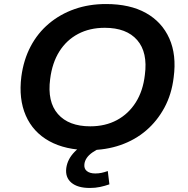

<svg xmlns="http://www.w3.org/2000/svg" viewBox="-20 -735 934 953"><path d="M422 10Q305 10 224.5 -34.5Q144 -79 108 -161.5Q72 -244 86 -355Q97 -438 132 -504.5Q167 -571 223 -618Q279 -665 350.5 -690Q422 -715 506 -715Q625 -715 704.5 -670.5Q784 -626 820.5 -544Q857 -462 842 -351Q832 -267 796 -200.5Q760 -134 705 -87Q650 -40 578 -15Q506 10 422 10ZM428 -108Q503 -108 560.5 -139Q618 -170 654 -227Q690 -284 699 -363Q714 -475 661 -536Q608 -597 500 -597Q425 -597 367.5 -566.5Q310 -536 274.5 -479.5Q239 -423 229 -343Q214 -230 267.5 -169Q321 -108 428 -108ZM426 198Q365 198 334 171.5Q303 145 309 99Q315 55 350 19Q385 -17 445 -41L479 0Q457 9 439 21.5Q421 34 411 48.5Q401 63 399 79Q396 102 411 114Q426 126 453 126Q469 126 483.5 123Q498 120 515 114L523 180Q500 188 476.5 193Q453 198 426 198Z"/></svg>

Font: Nunito Sans 10pt SemiExpanded
Style: Bold Italic
Weight: 700
Width: 6
Italic angle: -9°
Designer: Vernon Adams
Foundry: Vernon Adams
Version: Version 3.101;gftools[0.9.27]